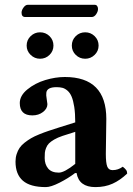

<svg xmlns="http://www.w3.org/2000/svg" viewBox="-20 -761 546 791"><path d="M357.9 -690.9H84Q68.8 -690.9 68.8 -709Q68.8 -718.8 76.9 -730Q85 -741.2 94.2 -741.2H370.1Q377 -741.2 380.4 -736.1Q383.8 -731 383.8 -724.1Q383.8 -713.4 376 -702.1Q368.2 -690.9 357.9 -690.9ZM275.9 -573.2Q275.9 -596.2 292 -612.1Q308.1 -627.9 331.1 -627.9Q353.5 -627.9 369.9 -612.1Q386.2 -596.2 386.2 -573.2Q386.2 -550.8 369.9 -534.9Q353.5 -519 331.1 -519Q308.1 -519 292 -534.9Q275.9 -550.8 275.9 -573.2ZM89.8 -573.2Q89.8 -596.2 106.2 -612.1Q122.6 -627.9 145 -627.9Q168 -627.9 184.1 -612.1Q200.2 -596.2 200.2 -573.2Q200.2 -550.8 184.1 -534.9Q168 -519 145 -519Q122.6 -519 106.2 -534.9Q89.8 -550.8 89.8 -573.2ZM295.4 -48.3 289.1 -47.9Q261.7 -26.9 225.6 -8.5Q189.5 9.8 168.9 9.8Q104.5 9.8 74.2 -16.6Q43.9 -43 43.9 -95.2Q43.9 -111.8 48.6 -126.2Q53.2 -140.6 60.8 -151.9Q68.4 -163.1 81.5 -173.3Q94.7 -183.6 107.9 -191.4Q121.1 -199.2 141.6 -207.5Q162.1 -215.8 179.7 -221.7L223.1 -235.8L290 -256.8Q290 -293.9 285.9 -320.6Q281.7 -347.2 275.1 -362.8Q268.6 -378.4 258.1 -387.5Q247.6 -396.5 237.3 -399.2Q227.1 -401.9 212.9 -401.9Q173.8 -401.9 170.9 -379.4Q169.4 -369.6 172.4 -353Q175.3 -336.4 175.3 -332Q175.3 -313.5 157.2 -299.6Q139.2 -285.6 113.3 -285.6Q61.5 -285.6 61.5 -336.4Q61.5 -367.2 93 -392.8Q124.5 -418.5 166.5 -431.2Q208.5 -443.8 247.1 -443.8Q418 -443.8 418 -271L416 -127Q416 -89.4 421.9 -74.7Q427.7 -60.1 443.8 -60.1Q466.8 -60.1 485.8 -74.2Q495.6 -66.4 499.8 -60.5Q503.9 -54.7 503.9 -45.9Q474.6 -18.1 443.6 -4.2Q412.6 9.8 373 9.8Q305.2 9.8 295.4 -48.3ZM290 -217.8 237.8 -201.2Q217.3 -194.3 203.1 -186Q189 -177.7 181.4 -169.9Q173.8 -162.1 169.7 -151.1Q165.5 -140.1 164.8 -131.8Q164.1 -123.5 164.1 -109.9Q164.1 -84 178.2 -66.9Q192.4 -49.8 222.2 -49.8Q245.1 -49.8 290 -85.9Z"/></svg>

Font: Linux Libertine G
Style: Bold
Weight: 700
Designer: Philipp H. Poll
Foundry: Philipp H. Poll
Version: Version 5.0.3